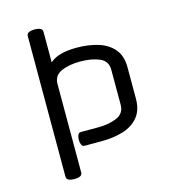

<svg xmlns="http://www.w3.org/2000/svg" viewBox="-112 -846 838 942"><g transform="rotate(-15 306.5 -375.0)"><path d="M240 -210H327Q384 -210 423.5 -227.5Q463 -245 463 -288V-467Q463 -511 423 -528Q383 -545 326 -545Q271 -545 231.5 -528.5Q192 -512 190 -471V-18Q190 -5 178.5 0Q167 5 150 5Q134 5 122 0Q110 -5 110 -18V-732Q110 -745 122 -750Q134 -755 150 -755Q167 -755 178.5 -750Q190 -745 190 -732V-577Q212 -597 246 -606Q280 -615 326 -615Q386 -615 435 -600Q484 -585 513.5 -550.5Q543 -516 543 -457V-298Q543 -240 514 -205Q485 -170 436 -155Q387 -140 327 -140H240Q229 -140 224.5 -150.5Q220 -161 220 -175Q220 -190 224.5 -200Q229 -210 240 -210Z"/></g></svg>

Font: Offside
Style: Regular
Weight: 400
Designer: Eduardo Rodriguez Tunni
Foundry: Eduardo Rodriguez Tunni
Version: Version 1.002; ttfautohint (v1.8.4.7-5d5b);gftools[0.9.23]